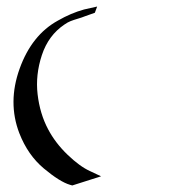

<svg xmlns="http://www.w3.org/2000/svg" viewBox="-20 -527 520 587"><path d="M201 40 194 38Q163 29 114 -12Q65 -53 39 -120Q3 -214 40 -317Q77 -420 157 -464Q197 -487 237 -498L277 -507L270 -488L239 -477Q232 -474 218.5 -470Q205 -466 196 -462.5Q187 -459 177 -452Q128 -419 108 -358.5Q88 -298 95 -238.5Q102 -179 127 -132Q149 -90 186.5 -54Q224 -18 255 -4L289 12Z"/></svg>

Font: Roman Uncial Modern
Style: Medium
Weight: 500
Version: Version 001.000